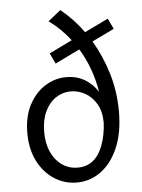

<svg xmlns="http://www.w3.org/2000/svg" viewBox="-56 -854 674 910"><g transform="rotate(-5 280.5 -398.5)"><path d="M273.5 12Q215 12 166.2 -19.2Q117.5 -50.5 88.2 -107.5Q59 -164.5 59 -241.5Q59 -319.5 88.2 -375.2Q117.5 -431 164.8 -460.5Q212 -490 265.5 -490Q314.5 -490 352.5 -467.8Q390.5 -445.5 415 -407Q395.5 -523.5 339 -615.5L221.5 -558.5L197.5 -609L307 -662Q264 -718.5 205.5 -761L265.5 -809Q325.5 -761 373.5 -694.5L486 -749L510 -698.5L404.5 -647.5Q448.5 -574 474.5 -487.2Q500.5 -400.5 500.5 -307Q500.5 -205.5 469.8 -134.2Q439 -63 387.5 -25.5Q336 12 273.5 12ZM283 -58Q368 -58 403 -152Q421 -200 424 -259.5Q424 -313 402.8 -349Q381.5 -385 348.8 -403Q316 -421 281.5 -421Q242.5 -421 210 -399.5Q177.5 -378 158.2 -337.2Q139 -296.5 139 -240Q139 -184.5 158 -143.5Q177 -102.5 209.8 -80.2Q242.5 -58 283 -58Z"/></g></svg>

Font: Betina Sans
Style: Regular
Weight: 400
Designer: Jonathan Pinhorn (font) & Cristiano Sobral (main changes)
Version: Version 2.001;April 28, 2021;FontCreator 13.0.0.2655 32-bit;